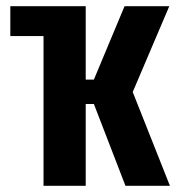

<svg xmlns="http://www.w3.org/2000/svg" viewBox="-20 -598 573 618"><path d="M120.1 0V-481.9H13.2V-578.1H255.9V-341.8H282.2L380.9 -578.1H524.9L407.2 -301.8L526.9 0H383.8L282.2 -263.2H255.9V0Z"/></svg>

Font: Oswald Medium
Style: Regular
Weight: 500
Designer: Vernon Adams
Foundry: Vernon Adams
Version: Version 4.103